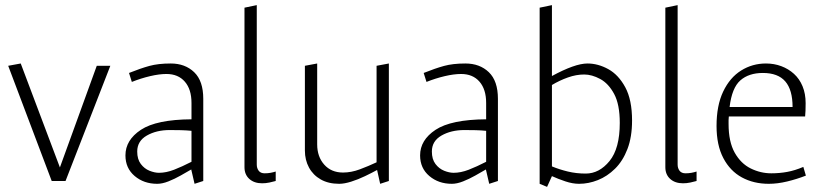

<svg xmlns="http://www.w3.org/2000/svg" viewBox="-20 -707 3209 750"><path d="M182 0 12 -450 61 -459 214 -53 358 -450H411L236 0Z M594 11Q542 11 506 -19.5Q470 -50 470 -100Q470 -160 530.5 -200Q591 -240 728 -241Q728 -257 728 -273Q728 -289 728 -305Q728 -358 702 -388Q676 -418 630 -418Q602 -418 566 -409.5Q530 -401 495 -387L484 -422Q529 -440 563.5 -449.5Q598 -459 647 -459Q703 -459 738.5 -425Q774 -391 774 -321V0L740 11L727 -45Q710 -35 686 -21.5Q662 -8 638 1.5Q614 11 594 11ZM601 -32Q629 -32 660 -44Q691 -56 728 -75V-196Q708 -198 687 -198.5Q666 -199 643 -199Q591 -199 553.5 -177.5Q516 -156 516 -115Q516 -85 530 -66.5Q544 -48 564 -40Q584 -32 601 -32Z M1004 9Q973 9 954 -8Q935 -25 935 -54V-677L983 -687V-64Q983 -50 990.5 -40Q998 -30 1014 -30Q1026 -30 1037 -32Q1048 -34 1057 -37V0Q1047 3 1032.5 6Q1018 9 1004 9Z M1465 11 1453 -43Q1433 -32 1406 -19Q1379 -6 1352 2.5Q1325 11 1305 11Q1263 11 1233 -6Q1203 -23 1187 -52.5Q1171 -82 1171 -119V-450L1219 -459V-143Q1219 -95 1246.5 -64Q1274 -33 1320 -33Q1352 -33 1385.5 -45.5Q1419 -58 1451 -73V-450L1499 -459V0Z M1745 11Q1693 11 1657 -19.5Q1621 -50 1621 -100Q1621 -160 1681.5 -200Q1742 -240 1879 -241Q1879 -257 1879 -273Q1879 -289 1879 -305Q1879 -358 1853 -388Q1827 -418 1781 -418Q1753 -418 1717 -409.5Q1681 -401 1646 -387L1635 -422Q1680 -440 1714.5 -449.5Q1749 -459 1798 -459Q1854 -459 1889.5 -425Q1925 -391 1925 -321V0L1891 11L1878 -45Q1861 -35 1837 -21.5Q1813 -8 1789 1.5Q1765 11 1745 11ZM1752 -32Q1780 -32 1811 -44Q1842 -56 1879 -75V-196Q1859 -198 1838 -198.5Q1817 -199 1794 -199Q1742 -199 1704.5 -177.5Q1667 -156 1667 -115Q1667 -85 1681 -66.5Q1695 -48 1715 -40Q1735 -32 1752 -32Z M2117 23 2088 11V-677L2136 -687V-410Q2180 -434 2215 -446.5Q2250 -459 2275 -459Q2316 -459 2356 -437Q2396 -415 2422.5 -366Q2449 -317 2449 -236Q2449 -172 2431 -125Q2413 -78 2382.5 -48Q2352 -18 2315.5 -3.5Q2279 11 2242 11Q2217 11 2188.5 1.5Q2160 -8 2136 -19ZM2268 -29Q2321 -29 2361 -78Q2401 -127 2401 -227Q2401 -299 2379 -340Q2357 -381 2324.5 -398.5Q2292 -416 2262 -416Q2231 -416 2198.5 -404.5Q2166 -393 2136 -375V-57Q2165 -45 2198 -37Q2231 -29 2268 -29Z M2648 9Q2617 9 2598 -8Q2579 -25 2579 -54V-677L2627 -687V-64Q2627 -50 2634.5 -40Q2642 -30 2658 -30Q2670 -30 2681 -32Q2692 -34 2701 -37V0Q2691 3 2676.5 6Q2662 9 2648 9Z M2983 11Q2924 11 2878 -14Q2832 -39 2805.5 -89.5Q2779 -140 2779 -215Q2779 -295 2805 -349.5Q2831 -404 2875 -431.5Q2919 -459 2972 -459Q3004 -459 3032 -448.5Q3060 -438 3081.5 -418.5Q3103 -399 3115 -370Q3127 -341 3127 -304Q3127 -289 3126.5 -274.5Q3126 -260 3125 -252H2827Q2826 -245 2826 -238Q2826 -231 2826 -223Q2826 -153 2850 -110.5Q2874 -68 2912.5 -49Q2951 -30 2993 -30Q3025 -30 3055 -35.5Q3085 -41 3118 -55L3128 -21Q3092 -7 3054.5 2Q3017 11 2983 11ZM2830 -289H3076Q3076 -356 3047.5 -389Q3019 -422 2960 -422Q2905 -422 2872 -393Q2839 -364 2830 -289Z"/></svg>

Font: Ancizar Sans Thin
Style: Regular
Weight: 100
Designer: Cesar Puertas, Viviana Monsalve, Julian Moncada, Julian Prieto, Jose Castro, Mariel Hernandez, Felipe Aragon, Sara Alarc
Version: Version 8.100